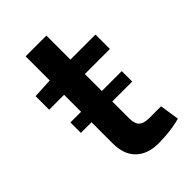

<svg xmlns="http://www.w3.org/2000/svg" viewBox="-197 -706 791 791"><g transform="rotate(-45 198.5 -310.5)"><path d="M346 -308V-247H47V-308ZM230 -631V-148Q230 -118 243.5 -104.5Q257 -91 290 -91H358L371 -6Q354 -1 330 3Q306 7 283 8.5Q260 10 244 10Q180 10 144.5 -24.5Q109 -59 109 -124V-631ZM376 -491V-407H22V-486L118 -491Z"/></g></svg>

Font: Exo 2 SemiBold
Style: Regular
Weight: 600
Designer: Natanael Gama
Foundry: Natanael Gama
Version: Version 2.010